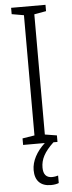

<svg xmlns="http://www.w3.org/2000/svg" viewBox="-62 -745 375 996"><g transform="rotate(-5 125.5 -247.0)"><path d="M126 126C126 83 145 46 194 0H215V-34L153 -44V-670L215 -681V-714H36V-681L99 -670V-44L36 -34V0H149C105 40 79 88 79 135C79 190 108 220 162 220C179 220 194 217 203 213V174C197 176 184 179 171 179C141 179 126 161 126 126Z"/></g></svg>

Font: Noto Sans Thai Looped ExtraCondensed Light
Style: Regular
Weight: 300
Width: 2
Designer: Sasikarn Vongin, Ben Mitchell
Foundry: The Fontpad Ltd
Version: Version 1.001